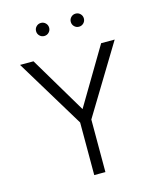

<svg xmlns="http://www.w3.org/2000/svg" viewBox="-149 -1158 1037 1261"><g transform="rotate(-15 370.0 -528.0)"><path d="M332 0V-357.5L48.5 -825H140L370 -438.5L600 -825H692L408 -357.5V0ZM488 -967Q469.5 -967 456.5 -980Q443.5 -993 443.5 -1011.5Q443.5 -1030 456.5 -1043Q469.5 -1056 488 -1056Q506.5 -1056 519.5 -1043Q532.5 -1030 532.5 -1011.5Q532.5 -993 519.5 -980Q506.5 -967 488 -967ZM252 -967Q233.5 -967 220.5 -980Q207.5 -993 207.5 -1011.5Q207.5 -1030 220.5 -1043Q233.5 -1056 252 -1056Q270.5 -1056 283.5 -1043Q296.5 -1030 296.5 -1011.5Q296.5 -993 283.5 -980Q270.5 -967 252 -967Z"/></g></svg>

Font: Spartan Thin
Style: Regular
Weight: 400
Version: Version 1.004